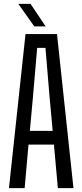

<svg xmlns="http://www.w3.org/2000/svg" viewBox="-20 -977 428 997"><path d="M26.5 0 112.5 -800H276L361.5 0H280.5L260 -226H128L108 0ZM135 -297.5H253.5L238 -467L216 -728.5H173L150.5 -466.5ZM158 -840 75 -957H138.5L217 -840Z"/></svg>

Font: Big Shoulders Text Thin
Style: Regular
Weight: 400
Version: Version 2.002